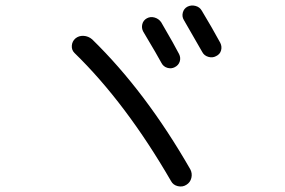

<svg xmlns="http://www.w3.org/2000/svg" viewBox="-20 -752 1040 701"><path d="M568.4 -670.9Q619.1 -584 633.8 -554.7Q640.6 -541 636.2 -527.3Q631.8 -513.7 618.2 -506.8Q605.5 -500 590.8 -504.4Q576.2 -508.8 569.3 -522.5Q557.6 -544.9 502.9 -636.7Q496.1 -649.4 499.5 -663.6Q502.9 -677.7 516.1 -685.1Q529.3 -692.4 544.4 -688Q559.6 -683.6 568.4 -670.9ZM664.1 -727.5Q677.7 -734.4 693.4 -730.5Q709 -726.6 716.8 -712.9Q752.9 -653.3 784.2 -595.7Q791 -582 787.1 -567.9Q783.2 -553.7 768.6 -546.9Q755.9 -540 740.7 -544.4Q725.6 -548.8 718.8 -561.5Q688.5 -615.2 651.4 -678.7Q643.6 -691.4 647.5 -706.1Q651.4 -720.7 664.1 -727.5ZM604.5 -90.8Q439.5 -376 252 -558.6Q241.2 -569.3 242.2 -585Q243.2 -600.6 254.9 -611.3Q267.6 -622.1 285.2 -621.1Q302.7 -620.1 316.4 -608.4Q511.7 -418 674.8 -133.8Q682.6 -119.1 678.7 -102.5Q674.8 -85.9 660.2 -77.1Q646.5 -68.4 629.4 -72.3Q612.3 -76.2 604.5 -90.8Z"/></svg>

Font: Rounded Mgen+ 2m regular
Style: Regular
Weight: 400
Designer: [Source Han Sans]
Ryoko NISHIZUKA  (kana & ideographs); Paul D. Hunt (Latin, Greek & Cyrillic); Wenlong ZHANG  (bopomofo
Version: Version 1.059.20150602